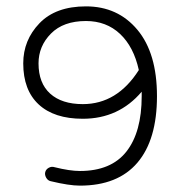

<svg xmlns="http://www.w3.org/2000/svg" viewBox="-20 -570 574 603"><path d="M231 13Q197 13 139 -1Q130 -3 125 -12Q120 -21 122 -29Q124 -38 133 -43Q142 -48 151 -45Q199 -33 231 -33Q329 -33 377 -94Q425 -155 425 -268V-282Q353 -197 240 -197Q150 -197 101.5 -242Q53 -287 53 -371Q53 -444 104 -497Q155 -550 250 -550Q350 -550 411.5 -476.5Q473 -403 473 -268Q473 -131 411.5 -59Q350 13 231 13ZM240 -243Q348 -243 416 -350Q400 -423 357 -463.5Q314 -504 250 -504Q179 -504 140 -464.5Q101 -425 101 -371Q101 -309 137.5 -276Q174 -243 240 -243Z"/></svg>

Font: Hoogli
Style: Regular
Weight: 400
Designer: Anand Singh Naorem
Foundry: Brand New Type
Version: Version 1.00 b007